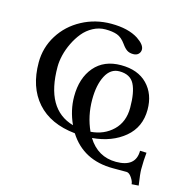

<svg xmlns="http://www.w3.org/2000/svg" viewBox="-94 -535 744 780"><g transform="rotate(15 278.5 -145.0)"><path d="M311.5 -3.4Q367.7 -7.8 404.8 -43.7Q441.9 -79.6 441.9 -139.2Q441.9 -204.1 424.8 -237.5Q407.7 -271 361.8 -271Q324.7 -271 304.4 -232.2Q284.2 -193.4 284.2 -131.8Q284.2 -63 311.5 -3.4ZM442.9 87.9Q525.9 87.9 525.9 19L553.2 20Q549.8 53.2 549.8 90.8Q549.8 107.9 557.1 157.2L527.8 159.2Q527.8 148.4 517.1 132.3Q506.3 116.2 495.1 116.2H438Q313 116.2 251.5 19Q146.5 8.3 90.8 -54.7Q35.2 -117.7 35.2 -221.2Q35.2 -283.7 67.9 -336.2Q100.6 -388.7 157 -418.9Q213.4 -449.2 279.8 -449.2Q351.6 -449.2 394 -421.9Q426.8 -399.9 426.8 -379.9Q426.8 -368.7 418.9 -360.8Q411.1 -353 397 -353Q381.3 -353 370.8 -359.9Q360.4 -366.7 349.1 -382.8Q332 -406.7 312.5 -413.8Q293 -420.9 263.2 -420.9Q235.8 -420.9 211.2 -407.7Q186.5 -394.5 169.2 -373.3Q151.9 -352.1 139.2 -325.9Q126.5 -299.8 120.1 -273.4Q113.8 -247.1 113.8 -224.1Q113.8 -45.4 235.8 -10.7Q210 -67.4 210 -125Q210 -202.6 250.2 -249.8Q290.5 -296.9 361.8 -296.9Q433.1 -296.9 472.7 -256.1Q512.2 -215.3 512.2 -149.9Q512.2 -76.2 459.2 -32Q406.2 12.2 323.7 19.5Q366.2 87.9 442.9 87.9Z"/></g></svg>

Font: Linux Biolinum
Style: Regular
Weight: 400
Designer: Philipp H. Poll
Foundry: Philipp H. Poll
Version: Version 0.6.4